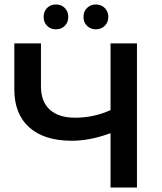

<svg xmlns="http://www.w3.org/2000/svg" viewBox="-20 -838 722 858"><path d="M592 -644V0H474V-243Q383 -209 301 -209Q178 -209 111 -268.5Q44 -328 44 -439V-644H163V-452Q163 -384 202.5 -348Q242 -312 316 -312Q399 -312 474 -346V-644ZM175 -762Q175 -787 190.5 -802.5Q206 -818 230 -818Q254 -818 269.5 -802.5Q285 -787 285 -762Q285 -738 269.5 -722.5Q254 -707 230 -707Q206 -707 190.5 -722.5Q175 -738 175 -762ZM353 -762Q353 -787 369 -802.5Q385 -818 408.5 -818Q432 -818 448 -802.5Q464 -787 464 -762Q464 -738 448 -722.5Q432 -707 408.5 -707Q385 -707 369 -722.5Q353 -738 353 -762Z"/></svg>

Font: Montserrat Ace
Style: Bold
Weight: 600
Designer: Julieta Ulanovsky
Foundry: Julieta Ulanovsky
Version: Version 1